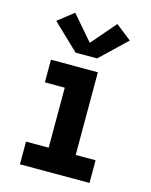

<svg xmlns="http://www.w3.org/2000/svg" viewBox="-117 -857 734 933"><g transform="rotate(15 250.0 -390.5)"><path d="M75 0V-114H189V-416H89V-530H325V-114H425V0ZM196 -594 65 -719 144 -781 250 -658 356 -781 435 -719 304 -594Z"/></g></svg>

Font: Iosevka Slab Heavy
Style: Regular
Weight: 900
Monospace: yes
Designer: Belleve Invis
Foundry: Belleve Invis
Version: Version 11.1.0; ttfautohint (v1.8.3)